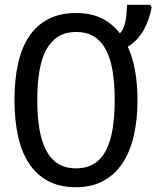

<svg xmlns="http://www.w3.org/2000/svg" viewBox="-20 -780 660 810"><path d="M560.1 -357.9Q560.1 -275.4 544.4 -207.5Q528.8 -139.6 496.6 -91.3Q464.4 -43 415.5 -16.6Q366.7 9.8 300.8 9.8Q231.4 9.8 182.4 -16.6Q133.3 -43 101.8 -91.3Q70.3 -139.6 55.7 -207.8Q41 -275.9 41 -358.9Q41 -441.9 55.7 -509.5Q70.3 -577.1 101.8 -625Q133.3 -672.9 182.9 -699Q232.4 -725.1 301.8 -725.1Q362.3 -725.1 408 -703.1Q453.6 -681.2 485.8 -639.2Q494.6 -648.4 500.2 -661.1Q505.9 -673.8 509 -689.2Q512.2 -704.6 513.7 -722.4Q515.1 -740.2 516.1 -759.8H612.8L620.1 -749Q614.7 -723.6 606.7 -699.5Q598.6 -675.3 586.7 -654.1Q574.7 -632.8 558.1 -614.7Q541.5 -596.7 519 -583Q539.6 -538.6 549.8 -481.7Q560.1 -424.8 560.1 -357.9ZM137.2 -357.9Q137.2 -291 146 -237.5Q154.8 -184.1 174.1 -146.7Q193.4 -109.4 224.6 -89.6Q255.9 -69.8 300.8 -69.8Q346.2 -69.8 377.4 -89.6Q408.7 -109.4 427.7 -146.7Q446.8 -184.1 455.3 -237.5Q463.9 -291 463.9 -357.9Q463.9 -425.3 455.3 -478.5Q446.8 -531.7 427.7 -568.6Q408.7 -605.5 377.7 -625.2Q346.7 -645 301.8 -645Q256.3 -645 225.1 -625.2Q193.8 -605.5 174.3 -568.6Q154.8 -531.7 146 -478.5Q137.2 -425.3 137.2 -357.9Z"/></svg>

Font: WenQuanYi Micro Hei Mono
Style: Regular
Weight: 400
Foundry: Ascender Corporation
Version: Version 0.2.0-beta